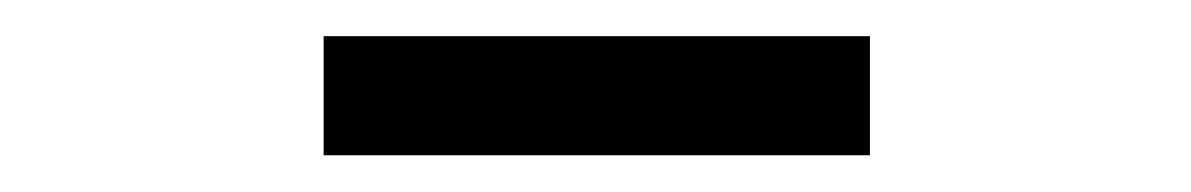

<svg xmlns="http://www.w3.org/2000/svg" viewBox="-20 -755 645 104"><path d="M155.3 -670.9V-735.4H451.2V-670.9Z"/></svg>

Font: Gen Shin Gothic Regular
Style: Regular
Weight: 400
Designer: [Source Han Sans]
Ryoko NISHIZUKA  (kana & ideographs); Paul D. Hunt (Latin, Greek & Cyrillic); Wenlong ZHANG  (bopomofo
Version: Version 1.002.20150607